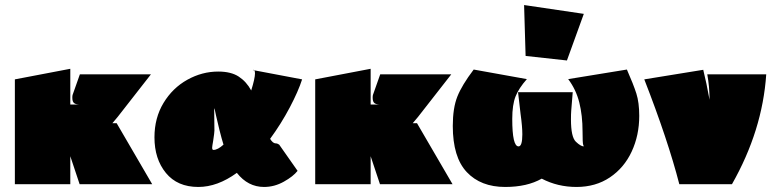

<svg xmlns="http://www.w3.org/2000/svg" viewBox="-20 -731 3068 762"><path d="M296 0 259 -111V0H39V-416L259 -458V-316H299Q282 -316 274.5 -321.5Q267 -327 267 -343Q267 -350 268 -354L297 -436H579L447 -267L426 -242H443L584 0Z M989 -452 983 -453Q988 -455 989 -452ZM1088 -157 1161 -53Q1144 -31 1106.5 -10Q1069 11 1028 11Q964 11 920 -45Q843 11 767 11Q684 11 638.5 -44.5Q593 -100 593 -186Q593 -263 629 -322.5Q665 -382 723.5 -414.5Q782 -447 846 -447Q897 -447 927.5 -427Q958 -407 977 -372Q992 -420 992 -440Q992 -449 989 -452L1179 -416Q1164 -369 1130 -304.5Q1096 -240 1052 -180Q1063 -162 1074 -162Q1081 -162 1088 -157ZM867 -157Q860 -179 851 -215L837 -274Q832 -301 830 -301L831 -213Q831 -205 826 -172Q822 -150 822 -145Q822 -136 827 -136Q844 -136 867 -157Z M1488 0 1451 -111V0H1231V-416L1451 -458V-316H1491Q1474 -316 1466.5 -321.5Q1459 -327 1459 -343Q1459 -350 1460 -354L1489 -436H1771L1639 -267L1618 -242H1635L1776 0Z M2517 -271Q2517 -194 2487 -129.5Q2457 -65 2400.5 -27Q2344 11 2268 11Q2193 11 2130 -22Q2072 11 1985 11Q1888 11 1832.5 -48Q1777 -107 1777 -231Q1777 -302 1795 -347.5Q1813 -393 1860 -455L2071 -417Q2039 -381 2026 -348Q2013 -315 2013 -259Q2013 -150 2038 -150Q2053 -150 2053 -198Q2053 -229 2046 -279L2036 -365H2253L2247 -291Q2246 -279 2246 -257Q2246 -187 2265.5 -168.5Q2285 -150 2297 -150Q2297 -150 2294.5 -156.5Q2292 -163 2292 -209Q2292 -273 2279 -324.5Q2266 -376 2235 -417L2468 -455Q2494 -396 2505.5 -360Q2517 -324 2517 -271ZM2066 -509 2060 -711 2297 -676 2230 -491Z M3021 -436Q3006 -213 2885 0H2676Q2631 -175 2537 -416L2771 -454Q2784 -402 2796 -335Q2796 -387 2787 -436Z"/></svg>

Font: Ysabeau Black
Style: Regular
Weight: 900
Designer: Christian Thalmann (Catharsis Fonts)
Version: Version 0.003